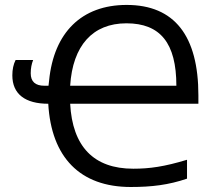

<svg xmlns="http://www.w3.org/2000/svg" viewBox="-20 -745 878 775"><path d="M113.8 -502.9C107.4 -486.8 104 -468.8 104 -449.2C104 -415.5 122.6 -398.9 159.2 -398.9H175.8L178.2 -419.9C197.3 -613.8 309.6 -725.1 491.2 -725.1C684.6 -725.1 780.8 -600.1 780.8 -359.9V-326.2H263.2C272.5 -154.3 357.4 -64 518.1 -64C584 -64 643.1 -72.3 734.9 -100.1V-23.9C660.6 1.5 592.3 9.8 507.8 9.8C303.2 9.8 187 -109.9 174.8 -326.2C82.5 -326.2 29.8 -364.7 29.8 -440.9C29.8 -464.8 34.2 -485.4 43 -502.9ZM691.9 -398.9C691.9 -571.3 627 -650.9 490.2 -650.9C354 -650.9 273.4 -561 263.2 -398.9Z"/></svg>

Font: OpenSansEmoji
Style: Regular
Weight: 400
Foundry: MorbZ
Version: Version 1.000;PS 001.000;hotconv 1.0.70;makeotf.lib2.5.58329